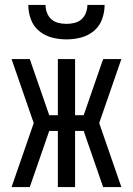

<svg xmlns="http://www.w3.org/2000/svg" viewBox="-20 -760 540 780"><path d="M473 0H399L320 -228H285V0H215V-228H180L101 0H27L117 -260L27 -520H101L180 -292H215V-520H285V-292H320L399 -520H473L383 -260ZM250 -600Q220 -600 191 -607.5Q162 -615 139 -634Q116 -653 105.5 -681.5Q95 -710 95 -740H165Q165 -724 171 -708Q177 -692 189 -681.5Q201 -671 217.5 -667Q234 -663 250 -663Q266 -663 282.5 -667Q299 -671 311 -681.5Q323 -692 329 -708Q335 -724 335 -740H405Q405 -710 394.5 -681.5Q384 -653 361 -634Q338 -615 309 -607.5Q280 -600 250 -600Z"/></svg>

Font: Iosevka Fixed
Style: Regular
Weight: 400
Monospace: yes
Designer: Belleve Invis
Foundry: Belleve Invis
Version: Version 33.2.4